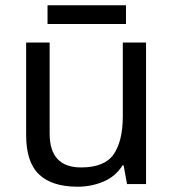

<svg xmlns="http://www.w3.org/2000/svg" viewBox="-20 -697 658 727"><path d="M533 -536V0H461L448 -71H444Q418 -29 372 -9.5Q326 10 274 10Q177 10 128 -36.5Q79 -83 79 -185V-536H168V-191Q168 -63 287 -63Q376 -63 410.5 -113Q445 -163 445 -257V-536ZM457 -677V-606H160V-677Z"/></svg>

Font: Noto Sans Meroitic
Style: Regular
Weight: 400
Designer: Monotype Design Team
Foundry: Monotype Imaging Inc.
Version: Version 2.002; ttfautohint (v1.8.4.7-5d5b)